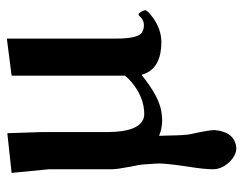

<svg xmlns="http://www.w3.org/2000/svg" viewBox="-96 -392 720 569"><g transform="rotate(-90 264.5 -108.0)"><path d="M325.2 -47.9Q263.7 1.5 220.2 9.3Q206.1 11.7 191.9 12.2Q166.5 11.7 146 2.9Q146.5 14.2 147 37.1Q147.5 77.6 150.9 96.2Q162.6 147.9 163.1 168Q157.2 228 109.9 231.9Q85.9 231.9 64 206.5Q47.4 186.5 46.9 163.1Q46.9 136.7 54.2 91.8Q64 26.4 64 3.9Q64 -4.4 62.5 -22.9Q61.5 -38.1 61 -45.9Q60.1 -56.2 54.7 -81.1Q46.9 -121.6 46.9 -137.2V-323.2L36.1 -434.1L153.8 -446.8Q153.8 -445.8 157.2 -342.8V-149.9Q157.2 -59.1 196.3 -43.5Q203.1 -41 210 -41Q260.3 -41 305.7 -79.1Q316.9 -88.9 324.2 -98.1V-434.1L434.1 -448.2V-126Q434.1 -64 449.7 -49.8Q459.5 -42 474.1 -42Q489.7 -42 501 -55.2Q503.9 -57.1 504.9 -58.1Q510.7 -58.1 516.6 -43.9Q518.1 -40 518.1 -38.1Q518.1 -31.2 494.6 -14.2Q460.9 9.3 424.8 9.8Q350.6 9.8 330.6 -38.1Q328.6 -43.5 327.1 -47.9Z"/></g></svg>

Font: Linux Libertine O
Style: Semibold
Weight: 700
Designer: Philipp H. Poll
Foundry: Philipp H. Poll
Version: Version 5.0.0